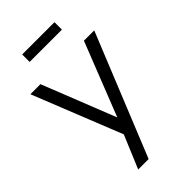

<svg xmlns="http://www.w3.org/2000/svg" viewBox="-279 -812 1093 1093"><g transform="rotate(-45 268.0 -265.0)"><path d="M240 -34 238 32 11 -537H92L278 -67H257L442 -537H525L226 200H142ZM138 -730H398V-670H138Z"/></g></svg>

Font: Trafiko Sans Variable
Style: Regular
Weight: 400
Designer: Gumpita Rahayu / Trafiko
Foundry: Tokotype / Trafiko
Version: Version 0.001;FEAKit 1.0